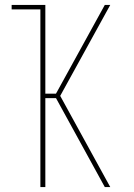

<svg xmlns="http://www.w3.org/2000/svg" viewBox="-20 -755 540 775"><path d="M143 0V-717H27V-735H163V-377H206L403 -735H425L223 -368L425 0H403L206 -359H163V0Z"/></svg>

Font: Iosevka Curly Thin
Style: Regular
Weight: 100
Monospace: yes
Designer: Belleve Invis
Foundry: Belleve Invis
Version: Version 22.1.2; ttfautohint (v1.8.4)